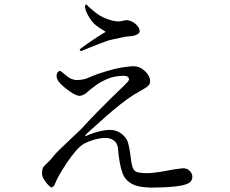

<svg xmlns="http://www.w3.org/2000/svg" viewBox="-20 -829 1040 869"><path d="M215 19Q210 20 201 11Q192 2 184 -9Q176 -19 172 -32Q168 -45 173 -66Q174 -73 190.5 -88Q207 -103 217 -116Q228 -131 248 -150.5Q268 -170 290.5 -191Q313 -212 333 -231Q353 -250 364 -263Q373 -273 391.5 -292.5Q410 -312 433 -335Q456 -358 478 -380Q500 -402 516 -417Q532 -432 536 -436Q546 -446 556.5 -457Q567 -468 563 -475Q561 -480 556.5 -482.5Q552 -485 542 -486Q499 -486 466.5 -472Q434 -458 414 -443Q394 -428 389 -424Q380 -416 370.5 -408Q361 -400 347 -396Q333 -392 308.5 -407Q284 -422 261 -443Q243 -460 239 -471.5Q235 -483 236 -488Q237 -494 238.5 -498Q240 -502 246 -506Q249 -510 254 -507Q259 -504 263 -501Q266 -498 280.5 -486Q295 -474 309 -470Q323 -465 342.5 -467.5Q362 -470 370 -473Q378 -476 398.5 -485Q419 -494 463 -507Q506 -520 541 -525Q576 -530 589 -529Q619 -527 642 -501Q664 -476 658 -452Q655 -440 631.5 -427Q608 -414 587 -401Q559 -384 524 -356Q489 -328 456.5 -299.5Q424 -271 402 -250.5Q380 -230 378 -229Q375 -226 370 -221Q365 -216 366 -214Q367 -212 372 -214.5Q377 -217 384 -220Q428 -237 465 -240.5Q502 -244 528 -225Q550 -209 557.5 -188.5Q565 -168 571 -121Q576 -78 583 -65Q590 -52 604 -49Q634 -43 669 -46.5Q704 -50 738.5 -57Q773 -64 803 -67Q820 -69 832.5 -60.5Q845 -52 849 -39Q853 -26 847 -13.5Q841 -1 822 5Q802 12 773 15Q744 18 715 19Q686 20 665 20Q615 19 589.5 9Q564 -1 548 -21Q538 -33 531.5 -54.5Q525 -76 521.5 -96.5Q518 -117 517 -127Q516 -142 513.5 -159.5Q511 -177 502 -187Q481 -209 441.5 -204Q402 -199 365 -181Q346 -172 325 -148Q304 -124 284.5 -95Q265 -66 251.5 -42.5Q238 -19 235 -11Q228 6 224 12Q220 18 215 19ZM353 -600Q348 -597 344.5 -599Q341 -601 341 -603Q340 -605 343.5 -607.5Q347 -610 349 -612Q359 -620 380 -634.5Q401 -649 420.5 -661.5Q440 -674 445 -677Q449 -679 453.5 -681.5Q458 -684 456 -687Q455 -688 443.5 -694.5Q432 -701 418 -711.5Q404 -722 395 -734Q369 -770 365 -795Q364 -809 370 -809Q372 -809 376.5 -803.5Q381 -798 386 -794Q392 -789 412 -772.5Q432 -756 460 -745Q493 -732 518 -732Q525 -732 538 -735.5Q551 -739 560 -737Q578 -734 594 -720Q610 -706 612 -691Q614 -676 591 -669Q580 -665 564 -664.5Q548 -664 525 -658Q509 -654 489.5 -650.5Q470 -647 430 -631Q412 -624 387 -614Q362 -604 353 -600Z"/></svg>

Font: Shippori Mincho TTF
Style: Regular
Weight: 400
Version: Version 2.100